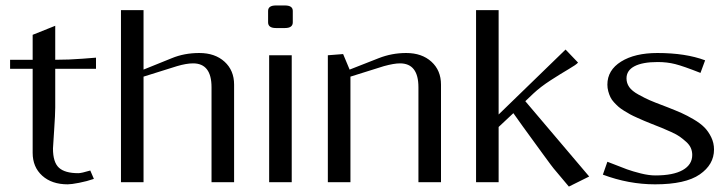

<svg xmlns="http://www.w3.org/2000/svg" viewBox="-20 -670 2678 706"><path d="M100.1 -417H17.1V-450.2H100.1V-542L183.1 -575.2V-450.2Q233.9 -450.2 283.2 -454.1Q332.5 -458 333 -458V-417H183.1V-274.9Q183.1 -250 179 -189.7Q174.8 -129.4 174.8 -124Q174.8 -73.2 196.8 -53.2Q218.8 -33.2 268.1 -33.2Q279.3 -33.2 312 -43L325.2 -12.2Q299.8 -3.4 271 2.2Q242.2 7.8 229 7.8Q170.4 7.8 135.3 -23.9Q100.1 -55.7 100.1 -107.9Z M424.8 0V-632.8H507.8V-414.1L611.8 -456.1Q657.7 -475.1 712.9 -475.1Q770.5 -475.1 805.7 -443.1Q840.8 -411.1 840.8 -358.9V0H757.8V-349.1Q757.8 -437 689.9 -437Q665.5 -437 630.9 -426.8L507.8 -388.2V0Z M1056.6 -587.9Q1056.6 -566.9 1027.8 -566.9H994.6Q965.8 -566.9 965.8 -587.9V-629.9Q965.8 -649.9 994.6 -649.9H1027.8Q1056.6 -649.9 1056.6 -629.9ZM969.7 0V-466.8H1052.7V0Z M1185.5 0V-466.8L1241.7 -471.2L1265.6 -414.1L1372.6 -456.1Q1420.9 -475.1 1473.6 -475.1Q1531.2 -475.1 1566.4 -443.1Q1601.6 -411.1 1601.6 -358.9V0H1518.6V-349.1Q1518.6 -437 1450.7 -437Q1428.7 -437 1391.6 -426.8L1268.6 -388.2V0Z M1730.5 0V-632.8H1813.5V-249L2059.6 -487.8L2105.5 -439.9Q2099.1 -432.1 2071 -415.8Q2043 -399.4 2005.1 -375Q1967.3 -350.6 1941.4 -326.2L1911.6 -297.9L2146.5 -21L2071.8 16.1L2015.6 -50.8Q2012.7 -53.7 1975.6 -104.5Q1938.5 -155.3 1902.8 -204.6L1867.7 -253.9L1813.5 -203.1V0Z M2196.8 -27.8 2213.4 -75.2Q2263.7 -55.2 2285.4 -47.4Q2307.1 -39.6 2336.7 -32.2Q2366.2 -24.9 2389.6 -24.9Q2455.6 -24.9 2490.5 -44.7Q2525.4 -64.5 2525.4 -100.1Q2525.4 -113.8 2520.3 -125.7Q2515.1 -137.7 2503.2 -148.4Q2491.2 -159.2 2480 -167.2Q2468.8 -175.3 2448.2 -184.6Q2427.7 -193.8 2414.1 -199.5Q2400.4 -205.1 2375.5 -214.8Q2358.4 -221.7 2348.6 -225.8Q2338.9 -230 2323 -237.1Q2307.1 -244.1 2297.6 -249.3Q2288.1 -254.4 2275.1 -262.5Q2262.2 -270.5 2254.4 -277.3Q2246.6 -284.2 2237.8 -293.7Q2229 -303.2 2224.4 -313Q2219.7 -322.8 2216.6 -334.5Q2213.4 -346.2 2213.4 -358.9Q2213.4 -412.1 2263.9 -443.6Q2314.5 -475.1 2397.5 -475.1Q2501 -475.1 2572.8 -448.2L2555.7 -401.9Q2492.7 -426.8 2462.9 -434.3Q2433.1 -441.9 2398.4 -441.9Q2342.8 -441.9 2313.2 -426.5Q2283.7 -411.1 2283.7 -381.8Q2283.7 -364.3 2293.7 -349.9Q2303.7 -335.4 2328.1 -322Q2352.5 -308.6 2369.4 -301.3Q2386.2 -293.9 2423.8 -279.8Q2426.8 -278.8 2428.2 -278.1Q2429.7 -277.3 2432.1 -276.6Q2434.6 -275.9 2436.5 -274.9Q2466.3 -263.2 2486.1 -254.4Q2505.9 -245.6 2530.8 -231Q2555.7 -216.3 2570.3 -201.4Q2585 -186.5 2595.2 -165.5Q2605.5 -144.5 2605.5 -120.1Q2605.5 -64.9 2553 -28.6Q2500.5 7.8 2388.7 7.8Q2292 7.8 2196.8 -27.8Z"/></svg>

Font: Resagokr
Style: Regular
Weight: 500
Designer: gluk
Foundry: gluk
Version: Version 0.95